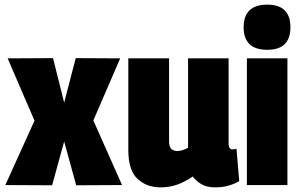

<svg xmlns="http://www.w3.org/2000/svg" viewBox="-20 -799 1291 829"><path d="M3 0 129 -278 13 -547 209 -548 257 -356 307 -548 499 -547 383 -279 507 0 309 1 257 -188 205 1Z M673 10Q613 10 573.5 -27Q534 -64 534 -151V-547H710V-188Q710 -165 720 -156Q730 -147 745 -147Q767 -147 792 -161V-547H967V-183Q967 -166 971.5 -160Q976 -154 983 -154Q993 -154 1001 -157L1013 -17Q995 -6 968.5 2Q942 10 909 10Q874 10 851 -3Q828 -16 812 -37Q781 -15 747 -2.5Q713 10 673 10Z M1134 -584Q1032 -584 1032 -681Q1032 -779 1134 -779Q1234 -779 1234 -681Q1234 -584 1134 -584ZM1046 0V-547H1221V0Z"/></svg>

Font: Georama SemiCondensed ExtraBold
Style: Regular
Weight: 800
Width: 4
Designer: Jean-Baptiste Levee
Foundry: Production Type
Version: Version 1.000